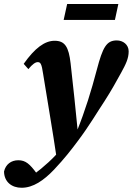

<svg xmlns="http://www.w3.org/2000/svg" viewBox="-97 -700 655 948"><path d="M9.7 227.1C67 227.1 119.2 190.6 169.9 137.5C221.9 82.4 255.4 39 287.1 -3.6C344.3 -79.4 382 -145 419.7 -201.6C453.4 -253.9 478.7 -300.2 500.4 -339.6C524 -382.5 538.3 -411.1 538.3 -446.4C538.3 -480 510 -500.4 479.8 -500.4C428.9 -500.4 410.3 -467.3 380.9 -355.1C353.3 -250.7 325.2 -158.3 281.7 -49.5C248.4 -9.4 213.3 29.3 177.4 66.6C135.4 111.8 70.8 163.1 49 174.4V186.4H99.8V173.4L83.7 155.5C50.4 110.2 29.6 91.2 -6.6 91.2C-41.8 91.2 -69.2 111.5 -77.1 146.9C-76.2 198.8 -38.6 227.1 9.7 227.1ZM183.1 83 302.6 -49.9H287.1C276.7 -159 264.7 -270.1 251.7 -386.5C242.5 -468.4 223.7 -498.7 172.8 -498.7C123.6 -498.7 75.1 -462.6 20 -384.8L43 -358.7C63.3 -383.4 78 -393.2 89.2 -393.2C102.2 -393.2 108.7 -387.1 116.1 -333.9C139.5 -187.4 162.3 -59 183.1 83ZM217.3 -601.5H470.4L487.4 -680.4H234.6L217.3 -601.5Z"/></svg>

Font: Source Serif 4 Variable
Style: Italic
Weight: 400
Italic angle: -12°
Designer: Frank Grießhammer
Foundry: Adobe Systems Incorporated
Version: Version 4.004;hotconv 1.0.116;makeotfexe 2.5.65601